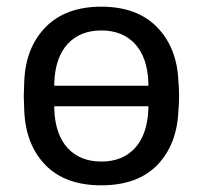

<svg xmlns="http://www.w3.org/2000/svg" viewBox="-20 -550 612 580"><path d="M51.8 -259.8 53.2 -303.2Q57.1 -406.2 117.7 -468Q178.2 -529.8 286.1 -529.8Q394 -529.8 454.6 -467.8Q515.1 -405.8 519 -303.2Q521 -280.8 521 -259.8Q521 -238.8 519 -216.8Q515.1 -113.8 455.6 -52Q396 9.8 286.1 9.8Q176.3 9.8 116.7 -52Q57.1 -113.8 53.2 -216.8ZM144 -219.2Q147 -143.1 184.6 -102.5Q222.2 -62 286.1 -62Q350.1 -62 387.5 -102.5Q424.8 -143.1 428.2 -219.2V-229H144ZM144 -291H428.2V-300.8Q425.3 -377 387.7 -417.5Q350.1 -458 286.1 -458Q222.2 -458 184.6 -417.5Q147 -377 144 -300.8Z"/></svg>

Font: Rubik AZ
Style: Regular
Weight: 400
Designer: Hubert and Fischer
Foundry: Hubert & Fischer
Version: Version 2.000